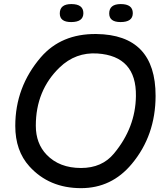

<svg xmlns="http://www.w3.org/2000/svg" viewBox="-20 -908 838 958"><path d="M582.5 -887.7Q642.6 -887.7 642.6 -842.3Q642.6 -797.9 581.5 -797.9Q524.9 -797.9 524.9 -840.8Q524.9 -887.7 582.5 -887.7ZM335.9 -887.7Q396 -887.7 396 -842.3Q396 -797.9 335 -797.9Q278.3 -797.9 278.3 -840.8Q278.3 -887.7 335.9 -887.7ZM466.3 -641.1Q357.4 -648.4 277.3 -571.3Q158.7 -457 158.7 -280.8Q158.7 -191.9 212.9 -135.7Q276.4 -69.8 384.3 -69.8Q488.8 -69.8 548.3 -141.6Q656.2 -271 658.2 -428.7Q661.1 -627.9 466.3 -641.1ZM460.4 -738.3Q756.8 -734.9 756.3 -429.2Q755.9 -231.9 637.7 -90.3Q537.1 30.8 384.3 30.8Q225.1 30.8 126.5 -78.1Q56.2 -155.8 56.2 -279.8Q56.2 -473.6 183.6 -622.1Q285.6 -740.2 460.4 -738.3Z"/></svg>

Font: Comic Relief LRS
Style: Regular
Weight: 400
Designer: Jeff Davis
Foundry: Loudifier
Version: Version 1.0